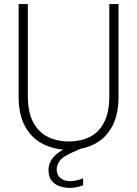

<svg xmlns="http://www.w3.org/2000/svg" viewBox="-20 -720 670 938"><path d="M316 12Q248 12 192 -15.5Q136 -43 103.5 -100.5Q71 -158 71 -249V-700H116V-250Q116 -172 142 -123Q168 -74 213.5 -51.5Q259 -29 316 -29Q375 -29 419.5 -51.5Q464 -74 489 -123Q514 -172 514 -250V-700H559V-249Q559 -158 527 -100.5Q495 -43 440 -15.5Q385 12 316 12ZM321 198Q296 198 272 190Q248 182 232.5 163Q217 144 217 111Q217 90 226 70.5Q235 51 256 33Q277 15 312 0L370 -26L385 1L322 30Q285 47 271 67Q257 87 257 108Q257 134 275 149.5Q293 165 325 165Q339 165 355.5 161Q372 157 386 151V185Q372 191 354.5 194.5Q337 198 321 198Z"/></svg>

Font: DM Sans 10pt ExtraLight
Style: Regular
Weight: 250
Version: Version 4.004;gftools[0.9.30]